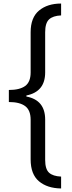

<svg xmlns="http://www.w3.org/2000/svg" viewBox="-20 -820 404 1084"><path d="M325 244Q247 243 200 203.5Q153 164 153 80V-144Q153 -198 122 -221Q91 -244 30 -244V-312Q91 -312 122 -334.5Q153 -357 153 -411V-638Q153 -721 200.5 -760.5Q248 -800 325 -800V-733Q279 -731 257 -710.5Q235 -690 235 -638V-411Q235 -302 129 -281V-275Q235 -255 235 -145V83Q235 135 257 155Q279 175 325 177Z"/></svg>

Font: Noto Sans Malayalam Condensed
Style: Regular
Weight: 400
Width: 3
Designer: Jelle Bosma - Monotype Design Team
Foundry: Monotype Imaging Inc.
Version: Version 2.104; ttfautohint (v1.8.4.7-5d5b)